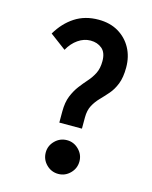

<svg xmlns="http://www.w3.org/2000/svg" viewBox="-105 -739 648 820"><g transform="rotate(15 219.0 -328.5)"><path d="M180 -201V-250Q180 -291 191.5 -319Q203 -347 219 -368Q235 -389 251.5 -407.5Q268 -426 279 -448Q290 -470 290 -502Q290 -540 269.5 -557Q249 -574 219 -574Q190 -574 164 -556Q138 -538 121 -507L50 -560Q80 -611 124.5 -640Q169 -669 229 -669Q280 -669 317 -647Q354 -625 374.5 -587.5Q395 -550 395 -502Q395 -458 383.5 -429Q372 -400 354.5 -380Q337 -360 320 -342.5Q303 -325 291.5 -303.5Q280 -282 280 -250V-201ZM232 12Q201 12 179 -10Q157 -32 157 -63Q157 -93 179 -115Q201 -137 232 -137Q262 -137 284 -115Q306 -93 306 -63Q306 -32 284 -10Q262 12 232 12Z"/></g></svg>

Font: Inconsolata SemiCondensed ExtraBold
Style: Regular
Weight: 800
Width: 4
Monospace: yes
Designer: Raph Levien, Cyreal, Brenton Simpson
Foundry: Raph Levien, Cyreal, Google
Version: Version 3.100; ttfautohint (v1.8.4.7-5d5b)